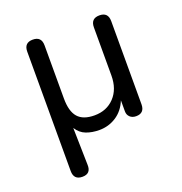

<svg xmlns="http://www.w3.org/2000/svg" viewBox="-124 -602 848 896"><g transform="rotate(-20 300.0 -153.5)"><path d="M135 187Q92 187 92 143V-450Q92 -494 135 -494Q178 -494 178 -450V-186Q178 -122 204 -92.5Q230 -63 286 -63Q347 -63 385 -103.5Q423 -144 423 -211V-450Q423 -494 466 -494Q509 -494 509 -450V-37Q509 7 467 7Q448 7 436.5 -4Q425 -15 425 -32V-87Q406 -40 368 -15.5Q330 9 284 9Q248 9 219 -2Q190 -13 172 -42L176 142Q178 187 135 187Z"/></g></svg>

Font: Chiron GoRound TC N
Style: Regular
Weight: 350
Designer: Ryoko NISHIZUKA 西塚涼子 (kana, bopomofo & ideographs); Paul D. Hunt (Latin, Greek & Cyrillic); Sandoll Communications 산돌커뮤니
Foundry: Adobe
Version: Version 1.000;hotconv 1.1.1;makeotfexe 2.6.0